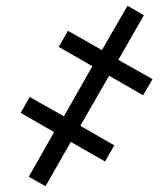

<svg xmlns="http://www.w3.org/2000/svg" viewBox="-20 -647 574 667"><path d="M138 0 80 -33 168 -188 52 -255 83 -310 202 -243 301 -417 184 -484 216 -540 334 -473 423 -627 480 -594 391 -439 510 -372 477 -316 359 -384 259 -210 377 -142 345 -86 226 -154Z"/></svg>

Font: Noto Serif Condensed ExtraBold
Style: Italic
Weight: 800
Width: 3
Italic angle: -12°
Designer: Monotype Design Team
Foundry: Monotype Imaging Inc.
Version: Version 2.014; ttfautohint (v1.8.4.7-5d5b)